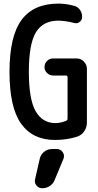

<svg xmlns="http://www.w3.org/2000/svg" viewBox="-20 -760 540 1056"><path d="M266.6 59.6H293Q312.5 59.6 324.7 76.7Q336.9 93.8 329.1 113.3L281.2 228.5Q273.4 250 254.4 262.7Q235.4 275.4 211.9 275.4Q193.4 275.4 180.7 260.3Q168 245.1 172.9 225.6L198.2 115.2Q203.1 90.8 222.2 75.2Q241.2 59.6 266.6 59.6ZM282.2 9.8Q160.2 9.8 96.2 -79.6Q32.2 -168.9 32.2 -364.7Q32.2 -560.5 98.6 -650.4Q165 -740.2 301.8 -740.2Q341.8 -740.2 385.7 -728.5Q407.2 -723.6 419.4 -706.5Q431.6 -689.5 431.6 -667Q431.6 -650.4 418.5 -639.6Q405.3 -628.9 387.7 -633.8Q342.8 -645.5 301.8 -646.5Q216.8 -646.5 177.7 -582.5Q138.7 -518.6 138.7 -365.2Q138.7 -212.9 176.3 -147.9Q213.9 -83 285.2 -83Q313.5 -83 343.8 -95.7Q351.6 -98.6 351.6 -108.4V-335.9Q351.6 -344.7 342.8 -344.7H271.5Q252.9 -344.7 238.8 -358.4Q224.6 -372.1 224.6 -390.6Q224.6 -410.2 238.3 -424.3Q252 -438.5 271.5 -438.5H401.4Q424.8 -438.5 441.4 -421.4Q458 -404.3 458 -380.9V-86.9Q458 -59.6 443.4 -38.1Q428.7 -16.6 405.3 -8.8Q348.6 9.8 282.2 9.8Z"/></svg>

Font: Rounded Mgen+ 1m medium
Style: Regular
Weight: 500
Designer: [Source Han Sans]
Ryoko NISHIZUKA  (kana & ideographs); Paul D. Hunt (Latin, Greek & Cyrillic); Wenlong ZHANG  (bopomofo
Version: Version 1.059.20150602